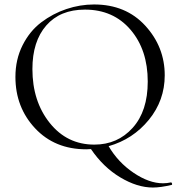

<svg xmlns="http://www.w3.org/2000/svg" viewBox="-20 -656 806 859"><path d="M745 160Q747 160 748.5 162.5Q750 165 750 167.5Q750 170 749 171Q699 183 664 183Q594 183 518 137.5Q442 92 387 11Q380 12 366 12Q225 12 137 -82Q49 -176 49 -312Q49 -390 81 -453.5Q113 -517 164.5 -556Q216 -595 277 -615.5Q338 -636 401 -636Q543 -636 630 -541Q717 -446 717 -319Q717 -207 646 -120Q575 -33 466 -2Q508 70 577.5 117Q647 164 709 164Q727 164 745 160ZM125 -347Q125 -203 202.5 -106Q280 -9 402 -9Q506 -9 573.5 -84Q641 -159 641 -291Q641 -433 564 -523Q487 -613 360 -613Q249 -613 187 -542Q125 -471 125 -347Z"/></svg>

Font: Cormorant SC
Style: Regular
Weight: 400
Designer: Christian Thalmann (Catharsis Fonts)
Version: Version 1.000;PS 002.000;hotconv 1.0.88;makeotf.lib2.5.64775